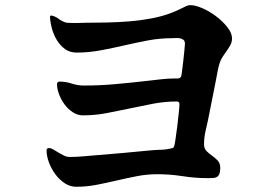

<svg xmlns="http://www.w3.org/2000/svg" viewBox="-20 -740 1040 734"><path d="M175 -681Q191 -678 203.5 -668.5Q216 -659 231 -654Q235 -653 245 -652.5Q255 -652 267 -652Q279 -652 289.5 -652.5Q300 -653 306 -653Q346 -653 389.5 -654Q433 -655 476 -658.5Q519 -662 561 -670Q603 -678 641 -693Q646 -695 655 -699Q664 -703 673 -707.5Q682 -712 690.5 -716Q699 -720 703 -720Q722 -722 750.5 -710Q779 -698 804.5 -679Q830 -660 848.5 -637Q867 -614 867 -593Q867 -580 861 -568.5Q855 -557 847 -546Q839 -535 831.5 -523.5Q824 -512 820 -500Q815 -484 812 -468Q809 -452 806 -436L780 -305Q775 -278 767.5 -247Q760 -216 760 -189Q760 -172 769.5 -162.5Q779 -153 791 -144.5Q803 -136 812.5 -126Q822 -116 822 -98Q822 -84 819 -76Q816 -68 810 -64Q804 -60 795 -59.5Q786 -59 774 -59Q726 -59 678 -66.5Q630 -74 582 -74Q542 -74 503.5 -66.5Q465 -59 426.5 -50Q388 -41 349.5 -33.5Q311 -26 271 -26Q248 -26 227.5 -39.5Q207 -53 191.5 -74Q176 -95 167 -119.5Q158 -144 158 -165Q158 -174 168 -174Q175 -174 184 -168.5Q193 -163 203 -157Q213 -151 224 -145.5Q235 -140 247 -140Q273 -140 300 -142.5Q327 -145 353 -147Q404 -151 453.5 -155.5Q503 -160 554 -165Q575 -167 595.5 -167.5Q616 -168 636 -173Q638 -174 640 -174.5Q642 -175 644 -177Q647 -181 650.5 -204.5Q654 -228 657.5 -256Q661 -284 663.5 -309Q666 -334 666 -342Q666 -352 656 -352Q610 -352 565.5 -343.5Q521 -335 476.5 -325.5Q432 -316 387.5 -307.5Q343 -299 297 -299Q277 -299 259 -310.5Q241 -322 227.5 -340Q214 -358 206 -379Q198 -400 198 -418Q198 -428 208 -428Q232 -428 254.5 -420.5Q277 -413 301 -413Q362 -413 422.5 -418.5Q483 -424 544 -431Q570 -434 596.5 -437Q623 -440 649 -440Q657 -440 661 -440Q665 -440 671 -445Q673 -446 675.5 -464.5Q678 -483 680.5 -505.5Q683 -528 685 -548Q687 -568 687 -573Q687 -583 681.5 -587.5Q676 -592 668.5 -593.5Q661 -595 652.5 -594.5Q644 -594 638 -594Q591 -594 546 -585.5Q501 -577 455.5 -566.5Q410 -556 364.5 -547.5Q319 -539 273 -539Q247 -539 228.5 -552.5Q210 -566 197.5 -586.5Q185 -607 178.5 -631Q172 -655 171 -677Z"/></svg>

Font: SoukouMincho
Style: Regular
Weight: 400
Designer: Dr. Ken Lunde (project architect, glyph set definition & overall production); Masataka HATTORI  (production & ideograph 
Foundry: Adobe Systems Incorporated
Version: Version 1.00